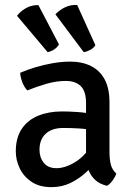

<svg xmlns="http://www.w3.org/2000/svg" viewBox="-20 -757 546 790"><path d="M45 -134Q45 -191 70 -227.5Q95 -264 138 -281.2Q181 -298.5 235.5 -298.5Q264 -298.5 299.8 -296Q335.5 -293.5 365.5 -286V-220Q338.5 -226.5 304.5 -228.5Q270.5 -230.5 241 -230.5Q194 -230.5 168.2 -206.8Q142.5 -183 142.5 -141Q142.5 -109 160.2 -87Q178 -65 212 -65Q249 -65 290.8 -91Q332.5 -117 360.5 -167.5L376 -90.5Q358 -69.5 331.5 -45.5Q305 -21.5 270 -4.2Q235 13 191.5 13Q142 13 109.5 -9Q77 -31 61 -64.8Q45 -98.5 45 -134ZM458.5 -43Q454.5 -30 443.8 -15Q433 0 420.5 7.5Q390 0.5 371.8 -16.5Q353.5 -33.5 344.5 -56.8Q335.5 -80 334 -106.5V-333Q334 -382 312 -403Q290 -424 251 -424Q212.5 -424 172.2 -412.5Q132 -401 92.5 -385Q80.5 -397 72.2 -417.8Q64 -438.5 63 -457.5Q90.5 -469.5 125.2 -480Q160 -490.5 197.2 -497Q234.5 -503.5 268.5 -503.5Q318 -503.5 354.5 -485.2Q391 -467 410.8 -430Q430.5 -393 430.5 -336V-131Q430.5 -102 435.8 -80.5Q441 -59 458.5 -43ZM138 -736 222.5 -574.5Q216 -562 202.8 -553.5Q189.5 -545 176 -542.5L50 -692Q64 -710.5 86.8 -723.5Q109.5 -736.5 138 -736ZM297.5 -736.5 372.5 -571Q365.5 -559.5 351.8 -552Q338 -544.5 324.5 -542.5L208 -698Q223 -714.5 246.2 -726.2Q269.5 -738 297.5 -736.5Z"/></svg>

Font: Signika Negative
Style: Regular
Weight: 400
Designer: Anna Giedry
Foundry: Anna Giedry
Version: Version 2.001